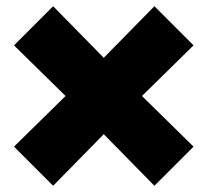

<svg xmlns="http://www.w3.org/2000/svg" viewBox="-20 -651 668 618"><path d="M25 -179 191 -342 25 -505 151 -631 314 -465 477 -631 603 -505 437 -342 603 -179 477 -53 314 -219 151 -53Z"/></svg>

Font: OA Gothic ExtraBold
Style: Regular
Weight: 800
Designer: Choi Chi-young, Lee Jaesang, Lee Juhyun, Han Dohee
Foundry: DDUNGSANG CORP.
Version: Version 1.000;Build 20210203